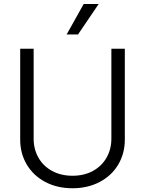

<svg xmlns="http://www.w3.org/2000/svg" viewBox="-20 -958 747 989"><path d="M623 -707V-239.3Q623 -167.5 589.1 -110.4Q555.2 -53.2 493.7 -20.8Q432.1 11.7 353.5 11.7Q274.4 11.7 213.1 -20.8Q151.9 -53.2 117.9 -110.4Q84 -167.5 84 -239.3V-707H153.3V-244.1Q153.3 -189 178.2 -145.5Q203.1 -102.1 248.5 -77.4Q293.9 -52.7 353.5 -52.7Q413.1 -52.7 458.5 -77.4Q503.9 -102.1 528.8 -145.8Q553.7 -189.5 553.7 -244.1V-707ZM411.1 -937.5H488.3L381.8 -780.3H323.2Z"/></svg>

Font: Pretendard Light
Style: Regular
Weight: 300
Designer: Base glyphs from Inter by Rasmus Andersson; Hangeul glyphs from Noto Sans CJK(Source Han Sans) by Jang Soo-young and Kan
Foundry: Kil Hyung-jin
Version: Version 1.309